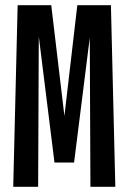

<svg xmlns="http://www.w3.org/2000/svg" viewBox="-20 -720 490 740"><path d="M31 0 48 -700H177.5L227.5 -279.5L228.5 -272L229 -279.5L278 -700H407.5L424.5 0H328.5L326 -575L265.5 -93.5H190L129.5 -579.5L127 0Z"/></svg>

Font: League Mono Condensed Medium
Style: Regular
Weight: 500
Width: 1
Designer: Tyler Finck
Foundry: The League of Moveable Type / Tyler Finck
Version: Version 2.210